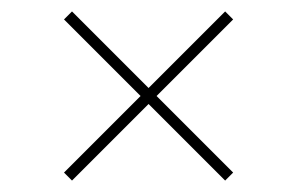

<svg xmlns="http://www.w3.org/2000/svg" viewBox="-20 -488 520 336"><path d="M388 -454 254 -320 388 -186 374 -172 240 -306 106 -172 92 -186 226 -320 92 -454 106 -468 240 -334 374 -468Z"/></svg>

Font: Gontserrat Thin
Style: Regular
Weight: 250
Designer: Julieta Ulanovsky
Foundry: Julieta Ulanovsky
Version: Version 6.001